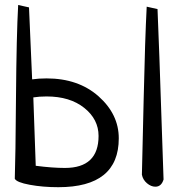

<svg xmlns="http://www.w3.org/2000/svg" viewBox="-20 -738 724 779"><path d="M53.7 -717.8 97.7 -708Q98.6 -689.5 110.4 -416Q136.7 -419.9 168.9 -419.9Q297.9 -419.9 379.9 -347.2Q461.9 -274.4 461.9 -176.8Q461.9 21.5 216.8 21.5Q153.3 21.5 100.6 11.7Q47.9 2 40 -12.7Q43 -94.7 44.9 -345.2Q46.9 -595.7 53.7 -717.8ZM115.2 -342.8Q122.1 -134.8 125 -65.4Q192.4 -56.6 243.2 -56.6Q379.9 -56.6 379.9 -186.5Q379.9 -253.9 321.8 -300.3Q263.7 -346.7 168.9 -346.7Q139.6 -346.7 115.2 -342.8ZM575.2 -710.9 619.1 -701.2Q622.1 -655.3 643.6 -9.8Q634.8 19.5 610.4 19.5Q592.8 19.5 576.2 5.4Q559.6 -8.8 555.7 -29.3Q557.6 -99.6 563 -339.8Q568.4 -580.1 575.2 -710.9Z"/></svg>

Font: Neucha
Style: Regular
Weight: 400
Designer: Jovanny Lemonad
Foundry: Jovanny Lemonad
Version: Version 001.001